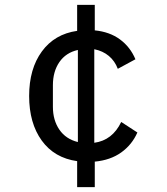

<svg xmlns="http://www.w3.org/2000/svg" viewBox="-20 -650 680 784"><path d="M295 114V8Q202 -5 150.5 -76Q99 -147 99 -258Q99 -369 151 -440Q203 -511 295 -524V-630H367V-526Q428 -520 470 -489Q512 -458 533 -408L461 -369Q449 -401 424.5 -421.5Q400 -442 365 -449V-67Q439 -77 475 -152L541 -109Q519 -59 475 -27.5Q431 4 367 10V114ZM298 -70V-446Q249 -435 222.5 -396.5Q196 -358 196 -302V-214Q196 -159 222.5 -120.5Q249 -82 298 -70Z"/></svg>

Font: Writer
Style: Regular
Weight: 400
Monospace: yes
Designer: Mike Abbink, Paul van der Laan, Pieter van Rosmalen
Foundry: Bold Monday
Version: Version 2.001 2020